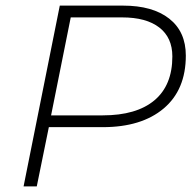

<svg xmlns="http://www.w3.org/2000/svg" viewBox="-20 -664 697 684"><path d="M642 -466Q642 -344 563 -277.5Q484 -211 346 -211H154L111 0H64L193 -644H418Q524 -644 583 -597.5Q642 -551 642 -466ZM594 -463Q594 -530 547.5 -566Q501 -602 415 -602H232L162 -253H346Q466 -253 530 -306.5Q594 -360 594 -463Z"/></svg>

Font: Montserrat Ace
Style: Light Italic
Weight: 300
Italic angle: -11.3°
Designer: Julieta Ulanovsky
Foundry: Julieta Ulanovsky
Version: Version 1